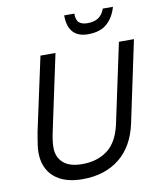

<svg xmlns="http://www.w3.org/2000/svg" viewBox="-98 -989 905 1082"><g transform="rotate(-10 354.0 -447.5)"><path d="M287 16Q182 16 124.5 -34.5Q67 -85 67 -176Q67 -192 70 -215Q73 -238 77 -260Q81 -282 83 -294L173 -711H259L168 -284Q161 -253 158 -229Q155 -205 155 -188Q155 -133 191 -100.5Q227 -68 300 -68Q386 -68 444.5 -112Q503 -156 525 -256L622 -711H708L610 -248Q583 -119 499 -51.5Q415 16 287 16ZM459 -783Q402 -783 373 -815Q344 -847 344 -911H402Q402 -874 418 -859.5Q434 -845 467 -845Q505 -845 529 -861Q553 -877 565 -911H623Q607 -853 568 -818Q529 -783 459 -783Z"/></g></svg>

Font: Geist
Style: Italic
Weight: 400
Italic angle: -12°
Designer: Basement.studio, Andrés Briganti, Mateo Zaragoza
Foundry: Basement.studio, Vercel, Andrés Briganti, Guido Ferreyra, Mateo Zaragoza
Version: Version 1.500